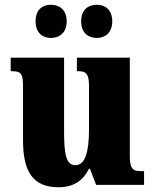

<svg xmlns="http://www.w3.org/2000/svg" viewBox="-20 -779 651 809"><path d="M389 -619C419 -619 453 -638 453 -689C453 -741 419 -759 389 -759C354 -759 322 -741 322 -689C322 -638 354 -619 389 -619ZM194 -619C227 -619 261 -638 261 -689C261 -741 227 -759 194 -759C162 -759 130 -741 130 -689C130 -638 162 -619 194 -619ZM227 10C290 10 330 -18 355 -68H359L385 0H587V-58H576C546 -58 527 -61 527 -119V-536H304V-479H307C338 -479 355 -474 355 -418V-232C355 -140 339 -83 298 -83C258 -83 250 -131 250 -226V-536H25V-479H29C74 -479 77 -464 77 -407V-188C77 -55 119 10 227 10Z"/></svg>

Font: Noto Serif Devanagari Condensed Black
Style: Regular
Weight: 900
Width: 3
Designer: Universal Thirst, Indian Type Foundry and the Monotype Design Team
Foundry: Monotype Imaging Inc.
Version: Version 2.004